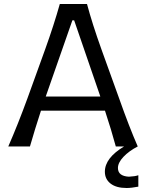

<svg xmlns="http://www.w3.org/2000/svg" viewBox="-20 -733 731 961"><path d="M625 151.4Q656.7 149.9 672.4 144V201.2Q637.2 208 613.8 208Q562 208 533.4 185.8Q504.9 163.6 504.9 126.5Q504.9 57.6 601.1 0H559.6Q537.6 -81.5 505.4 -179.2H185.1Q155.8 -89.8 129.9 0H21.5Q69.8 -110.4 117.7 -241.7L206.1 -486.3Q250 -608.4 279.3 -712.9H415.5Q441.9 -613.8 487.8 -485.8L576.2 -240.7Q626.5 -98.1 669.4 0Q626 22.5 598.1 51.8Q570.3 81.1 570.3 107.9Q570.3 148.4 625 151.4ZM209 -250H481.9Q481.9 -251.5 481 -253.4L351.1 -631.3H342.3L211.4 -256.8Z"/></svg>

Font: Commissioner Flair
Style: Regular
Weight: 400
Designer: Kostas Bartsokas
Foundry: Kostas Bartsokas
Version: Version 1.000